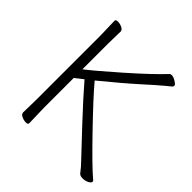

<svg xmlns="http://www.w3.org/2000/svg" viewBox="-190 -851 1007 1007"><g transform="rotate(45 313.5 -347.5)"><path d="M104 -17 106 -112V-589L103 -695Q103 -705 118.5 -705Q134 -705 150 -697.5Q166 -690 166 -677L164 -588V-396Q216 -436 330.5 -537Q445 -638 505 -702Q508 -706 519 -706Q530 -706 548 -695Q566 -684 566 -677Q566 -670 563 -667Q548 -654 528 -638Q508 -622 436.5 -557.5Q365 -493 251 -400Q308 -332 434.5 -201Q561 -70 615 -25Q619 -22 619 -17Q619 -8 603.5 0Q588 8 569 8Q550 8 542 -2Q521 -30 499 -52Q469 -83 368.5 -190.5Q268 -298 209 -367Q184 -347 164 -332V-111L167 1Q167 11 151.5 11Q136 11 120 3.5Q104 -4 104 -17Z"/></g></svg>

Font: ToneOZ-Pinyin-WenKai-Light
Style: Light
Weight: 300
Designer: Fontworks Inc.
Foundry: ToneOZ
Version: Version 0.240331